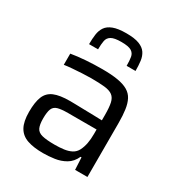

<svg xmlns="http://www.w3.org/2000/svg" viewBox="-176 -859 921 986"><g transform="rotate(30 284.5 -365.5)"><path d="M222.9 8Q167 8 129.5 -4.9Q92 -17.8 73.6 -50.1Q55.2 -82.4 55.2 -140.2Q55.2 -197.8 68.8 -231.2Q82.3 -264.6 116.1 -279Q149.9 -293.3 210.6 -293.3Q221.5 -293.3 242.9 -292.8Q264.4 -292.3 292.3 -291.6Q320.2 -290.9 348.5 -290.4Q376.9 -289.9 401 -288.9V-320.7Q401 -365.9 395.3 -391.6Q389.6 -417.3 373 -429.8Q356.4 -442.2 325.5 -445.6Q294.5 -449 244.5 -449Q222.6 -449 192.7 -447.3Q162.7 -445.6 134.5 -443.4Q106.3 -441.1 89 -438.2V-504.4Q126.7 -511 174.6 -514.5Q222.5 -518 273.2 -518Q327.1 -518 364.3 -511.6Q401.5 -505.3 425.1 -491.4Q448.7 -477.5 460.7 -454.3Q472.7 -431.2 477.4 -398.2Q482.2 -365.1 482.2 -320.8V0H409L405.5 -72.1H399.9Q384.2 -36.6 354.6 -19.2Q325 -1.9 290.1 3Q255.1 8 222.9 8ZM253.4 -59.3Q281.9 -59.3 307 -62.6Q332.1 -65.8 351.3 -75.8Q370.5 -85.9 380.8 -105.7Q391.5 -127 396.2 -151.7Q401 -176.3 401 -208.9V-234.7H231.4Q192.3 -234.7 171.3 -228.6Q150.3 -222.5 142.6 -203.7Q134.8 -184.8 134.8 -146.7Q134.8 -110.5 143.8 -91.5Q152.8 -72.4 178.6 -65.9Q204.3 -59.3 253.4 -59.3ZM287.2 -739.3Q336.3 -739.3 363.9 -728.5Q391.5 -717.7 404.4 -698.5Q417.3 -679.2 420.6 -652.9Q423.9 -626.6 423.9 -595H371.2Q371.2 -625.4 367.7 -646.1Q364.2 -666.7 346.7 -677.3Q329.2 -687.9 287.2 -687.9Q245.7 -687.9 227.7 -677.3Q209.6 -666.7 205.7 -646.1Q201.7 -625.4 201.7 -595H148.4Q148.4 -626.6 152 -652.9Q155.6 -679.2 168.7 -698.5Q181.8 -717.7 210 -728.5Q238.1 -739.3 287.2 -739.3Z"/></g></svg>

Font: Saira Thin
Style: Regular
Weight: 100
Designer: Hector Gatti with collaboration of the Omnibus-Type team
Foundry: Omnibus-Type
Version: Version 1.101